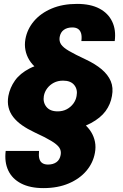

<svg xmlns="http://www.w3.org/2000/svg" viewBox="-20 -732 627 976"><path d="M109.1 -532.9Q118.2 -583.8 152.5 -624.4Q186.9 -665 242.6 -688.6Q298.3 -712.2 371.6 -712.2Q440 -712.2 484.8 -688.7Q529.7 -665.2 550.1 -622.6Q570.6 -580.1 563.2 -523.4H393.7Q396.7 -547.8 392.1 -562.8Q387.5 -577.9 376.4 -585.2Q365.3 -592.5 347.6 -592.5Q321.7 -592.5 304.7 -580.4Q287.6 -568.3 283.2 -543.5Q279.8 -522.6 290.5 -506.3Q301.3 -490.1 331.5 -472.6Q361.7 -455 416.5 -429.4Q464.5 -406.8 496.6 -379.8Q528.8 -352.7 543 -319.5Q557.1 -286.2 549.1 -244Q542.1 -202.1 516.7 -167.3Q491.3 -132.6 442.1 -106.1Q393 -79.6 313.3 -61.9L348.5 -140.1Q381.3 -123.9 405.3 -103.9Q429.4 -83.9 443.5 -60.6Q457.7 -37.3 462.8 -10.9Q468 15.5 462.5 44.9Q453.4 95.8 419.3 136.2Q385.2 176.6 329.5 200.4Q273.8 224.2 200.5 224.2Q133.1 224.2 87.5 200.7Q42 177.2 22 134.6Q2 92.1 8.9 35.4H178.4Q175.9 58.8 179.9 74.3Q184 89.9 195.4 97.2Q206.7 104.5 224 104.5Q249.8 104.5 266.9 92.4Q284 80.3 288.4 55.5Q292.3 34.6 281.3 18.3Q270.3 2.1 240.3 -15.9Q210.4 -34 155.6 -59.2Q119.5 -76.2 92.3 -95.2Q65 -114.3 47.5 -136.8Q29.9 -159.3 23.5 -186Q17 -212.7 22.5 -244Q30.5 -286.4 56.1 -322.7Q81.8 -358.9 130.7 -384.2Q179.6 -409.4 256.8 -416.2L223.5 -347.9Q190.8 -364.1 166.8 -384.1Q142.7 -404.1 128.6 -427.4Q114.4 -450.7 109.3 -477.3Q104.1 -504 109.1 -532.9ZM369.3 -244Q375.7 -276.9 357.6 -299.5Q339.5 -322.1 300.6 -322.1Q274.4 -322.1 254 -311.6Q233.6 -301 220.2 -283.3Q206.8 -265.7 202.9 -244Q197.5 -212 215.8 -189Q234.2 -165.9 273 -165.9Q299.2 -165.9 319.4 -176.7Q339.5 -187.5 352.7 -205.2Q365.8 -222.9 369.3 -244Z"/></svg>

Font: Poppins Variable
Style: Italic
Weight: 100
Italic angle: -10°
Designer: Jonny Pinhorn
Foundry: Indian Type Foundry
Version: Version 6.000